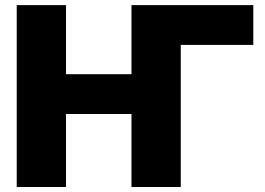

<svg xmlns="http://www.w3.org/2000/svg" viewBox="-20 -748 1061 768"><path d="M993.2 -727.5V-568.4H703.1V0H505.9V-292H244.1V0H46.9V-727.5H244.1V-451.2H505.9V-727.5Z"/></svg>

Font: Inter Black
Style: Regular
Weight: 900
Designer: Rasmus Andersson
Foundry: rsms
Version: Version 4.000;git-a52131595